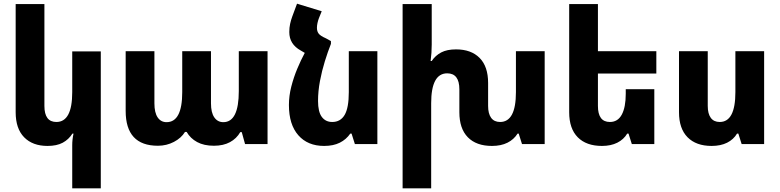

<svg xmlns="http://www.w3.org/2000/svg" viewBox="-20 -782 4235 1042"><path d="M527 240H372V6Q372 -25 379 -57H373Q353 -25 320.5 -7.5Q288 10 238 10Q157 10 111 -37Q65 -84 65 -173V-760H221V-207Q221 -120 286 -120Q372 -120 372 -282V-503H527Z M837 9Q662 9 662 -180V-504H818V-221Q818 -171 835.5 -145Q853 -119 884 -119Q969 -119 969 -282V-504H1125V-221Q1125 -171 1143 -145Q1161 -119 1192 -119Q1276 -119 1276 -288V-504H1432V0H1310L1292 -65H1284Q1264 -30 1228 -10.5Q1192 9 1141 9Q1087 9 1050 -11Q1013 -31 993 -66H984Q964 -33 924 -12Q884 9 837 9Z M1776 -559V-544Q1759 -501 1743 -449.5Q1727 -398 1716.5 -342.5Q1706 -287 1706 -234Q1706 -175 1726.5 -147.5Q1747 -120 1783 -120Q1828 -120 1850.5 -158.5Q1873 -197 1873 -282V-504H2028V0H1906L1888 -57H1881Q1859 -25 1824 -7.5Q1789 10 1739 10Q1650 10 1599 -48Q1548 -106 1548 -212Q1548 -262 1561 -312.5Q1574 -363 1593.5 -409.5Q1613 -456 1634 -495L1612 -508Q1550 -542 1550 -608Q1550 -632 1554.5 -652.5Q1559 -673 1566 -692L1592 -762L1726 -721L1711 -684Q1706 -671 1703 -657Q1700 -643 1700 -631Q1700 -612 1709.5 -599.5Q1719 -587 1749 -574Z M2780 -504H2936V0H2813L2795 -57H2789Q2769 -25 2734 -7.5Q2699 10 2650 10Q2565 10 2519 -37Q2473 -84 2473 -173V-297Q2473 -384 2407 -384Q2320 -384 2320 -222V240H2165V-760H2323V-540Q2323 -518 2321.5 -495.5Q2320 -473 2317 -451H2323Q2343 -481 2374.5 -497.5Q2406 -514 2455 -514Q2537 -514 2583 -467.5Q2629 -421 2629 -332V-207Q2629 -165 2645.5 -142.5Q2662 -120 2694 -120Q2780 -120 2780 -282Z M3531 -298V0H3409L3391 -57H3384Q3365 -25 3330 -7.5Q3295 10 3247 10Q3162 10 3115.5 -37Q3069 -84 3069 -173V-760H3225V-504H3542V-383H3225V-207Q3225 -120 3290 -120Q3333 -120 3354.5 -160Q3376 -200 3376 -273V-298Z M4127 -504V0H4005L3987 -57H3980Q3961 -25 3926 -7.5Q3891 10 3842 10Q3758 10 3711.5 -37Q3665 -84 3665 -173V-504H3821V-207Q3821 -165 3837.5 -142.5Q3854 -120 3886 -120Q3971 -120 3971 -282V-504Z"/></svg>

Font: Noto Sans Armenian SemiCondensed ExtraBold
Style: Regular
Weight: 800
Width: 4
Designer: Monotype Design Team
Foundry: Monotype Imaging Inc.
Version: Version 2.008; ttfautohint (v1.8.4.7-5d5b)